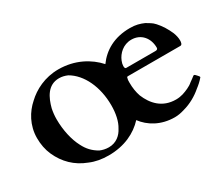

<svg xmlns="http://www.w3.org/2000/svg" viewBox="-86 -678 1063 910"><g transform="rotate(-30 445.5 -223.5)"><path d="M487 -67C520.1 -22.2 577.1 13 653 13C670 13 687 10 706 4C745.8 -6.5 782.4 -28.1 810 -52C826 -64 839 -76 850 -89C851 -90 852 -91 852 -92C852 -96.5 846.1 -100.8 844 -104C840.2 -106.8 835.8 -115 831 -115C830 -115 829 -115 827 -114C818 -107 809 -100 800 -94C791 -86 781 -80 770 -75C749.7 -65.8 728.6 -57 700 -57C624.9 -57 582.7 -104.6 560 -160C552 -183 548 -208 548 -237C548 -246 548 -253 550 -258C550 -264 553 -267 556 -267H844C853.8 -267 856 -279.9 856 -290C856 -304 853 -318 847 -334C834.3 -363.6 817.9 -390.1 798 -412C782.3 -429.5 771.1 -432.6 754 -444C731.9 -453.5 711.1 -460 679 -460C591.8 -460 531.9 -423.7 493 -370C448.2 -420.1 377.5 -460 287 -460C212.9 -460 151.8 -428 112 -390C71.4 -354.4 37 -298 37 -228C37 -194 43 -162 56 -133C82.4 -74 127 -29.6 190 -6C220 7 254 13 291 13C378.1 13 443.8 -20.1 487 -67ZM162 -259C162 -278 164 -297 168 -316C181.3 -366.6 206.2 -422 269 -422C285 -422 300 -418 314 -412C379.2 -374.8 420 -288.3 420 -187C420 -143.3 411.8 -102.4 394 -74C379.8 -45.6 352.1 -20 311 -20C293 -20 277 -24 263 -30C232.9 -47.2 212.6 -68.8 197 -100C175.4 -140.5 162 -198.7 162 -259ZM562 -320C562 -327 564 -336 568 -346C580.7 -377.8 612.1 -409 657 -409C709.7 -409 743 -368.3 743 -316C743 -309 739 -305 730 -305H570C562.7 -305 562 -312.3 562 -320Z"/></g></svg>

Font: fbb
Style: Bold
Weight: 400
Designer: David J. Perry, Michael Sharpe
Version: Version 1.045